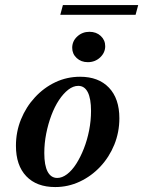

<svg xmlns="http://www.w3.org/2000/svg" viewBox="-20 -734 571 765"><path d="M329.8 -486.3Q303.2 -486.3 285.5 -502.8Q267.7 -519.4 267.7 -543.5Q267.7 -570.2 287.9 -588.7Q308.1 -607.3 336.3 -607.3Q363.7 -607.3 381.5 -590.7Q399.2 -574.2 399.2 -550Q399.2 -524.2 379 -505.2Q358.9 -486.3 329.8 -486.3ZM200 11.3Q125.8 11.3 84.7 -31.9Q43.5 -75 43.5 -153.2Q43.5 -208.9 63.7 -258.5Q83.9 -308.1 119.4 -346.4Q154.8 -384.7 200.8 -406.5Q246.8 -428.2 299.2 -428.2Q372.6 -428.2 414.1 -384.7Q455.6 -341.1 455.6 -262.9Q455.6 -207.3 435.5 -157.7Q415.3 -108.1 379.8 -70.2Q344.4 -32.3 298 -10.5Q251.6 11.3 200 11.3ZM208.1 -25Q227.4 -25 247.2 -39.9Q266.9 -54.8 283.9 -81.5Q300.8 -108.1 314.1 -141.9Q327.4 -175.8 335.1 -214.5Q342.7 -253.2 342.7 -291.9Q342.7 -341.1 329.8 -366.5Q316.9 -391.9 291.9 -391.9Q271.8 -391.9 252 -376.6Q232.3 -361.3 214.9 -335.1Q197.6 -308.9 184.7 -274.6Q171.8 -240.3 164.1 -201.6Q156.5 -162.9 156.5 -124.2Q156.5 -75 169.8 -50Q183.1 -25 208.1 -25ZM220.2 -675 230.6 -713.7H530.6L520.2 -675Z"/></svg>

Font: Playfair 9pt
Style: Bold Italic
Weight: 700
Italic angle: -15.6°
Designer: Claus Eggers Sørensen
Foundry: Claus Eggers Sørensen
Version: Version 2.203